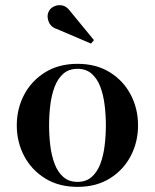

<svg xmlns="http://www.w3.org/2000/svg" viewBox="-20 -719 604 749"><path d="M201.5 -606Q177 -613.5 169 -636.8Q161 -660 172.5 -678.5Q179.5 -689.5 193.8 -695.2Q208 -701 224 -697.5Q240 -694 252.5 -677L346.5 -562.5L335 -549ZM45.5 -230Q45.5 -295 74.2 -349.5Q103 -404 156.2 -437Q209.5 -470 282.5 -470Q355.5 -470 408.5 -437Q461.5 -404 490 -349.5Q518.5 -295 518.5 -230Q518.5 -165 490 -110.5Q461.5 -56 408.5 -23Q355.5 10 282.5 10Q209.5 10 156.2 -23Q103 -56 74.2 -110.5Q45.5 -165 45.5 -230ZM171.5 -230Q171.5 -190 176.2 -151Q181 -112 193 -80Q205 -48 226.8 -28.8Q248.5 -9.5 282.5 -9.5Q316 -9.5 337.8 -28.8Q359.5 -48 371.5 -80Q383.5 -112 388.2 -151Q393 -190 393 -230Q393 -270 388.2 -309Q383.5 -348 371.5 -380Q359.5 -412 337.8 -431.2Q316 -450.5 282.5 -450.5Q248.5 -450.5 226.8 -431.2Q205 -412 193 -380Q181 -348 176.2 -309Q171.5 -270 171.5 -230Z"/></svg>

Font: Bodoni* 11pt Medium
Style: Regular
Weight: 500
Version: Version 2.3